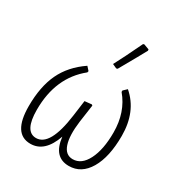

<svg xmlns="http://www.w3.org/2000/svg" viewBox="-165 -805 882 935"><g transform="rotate(30 276.5 -337.5)"><path d="M371 -684 377 -686 407 -675 408 -668Q391 -636 324 -518L317 -516L293 -527Q321 -579 371 -684ZM138 11Q40 11 40 -144Q40 -254 75.5 -329Q111 -404 189 -457L207 -437L205 -429Q83 -331 83 -149Q83 -27 148 -27Q226 -27 251 -212L263 -301L302 -305L307 -301L293 -203Q282 -119 297.5 -73Q313 -27 354 -27Q403 -27 432.5 -85Q462 -143 462 -239Q462 -353 397 -430V-438L417 -457Q505 -381 505 -245Q505 -126 464.5 -57.5Q424 11 354 11Q268 11 256 -97Q218 11 138 11Z"/></g></svg>

Font: Alegreya Sans Light
Style: Italic
Weight: 300
Italic angle: -7°
Designer: Juan Pablo del Peral
Foundry: Huerta Tipografica
Version: Version 2.007